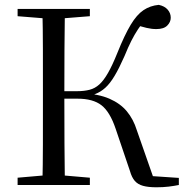

<svg xmlns="http://www.w3.org/2000/svg" viewBox="-20 -765 769 794"><path d="M52.8 0V-30.1L190.9 -42.1H212.5L351.6 -30.1V0ZM52.8 -698V-728H351.6V-698L212.5 -686.9H190.9ZM155.3 0Q157.3 -83.6 157.4 -167.7Q157.5 -251.7 157.5 -336.8V-391.1Q157.5 -476.1 157.4 -560.4Q157.3 -644.8 155.3 -728H248.3Q247.1 -645.2 246.6 -559Q246.1 -472.7 246.1 -379.9V-360.9Q246.1 -257.7 246.6 -170.9Q247.1 -84.1 248.3 0ZM517.5 -57.5 458.2 -232.6Q434.5 -302.9 399.4 -329.9Q364.4 -356.9 300.9 -356.9H205.3V-387.9H298.5Q327.9 -387.9 350.3 -393.7Q372.7 -399.4 390.8 -415.8Q408.9 -432.2 426.8 -463.6Q444.8 -495.1 465.1 -545.6Q495 -620.1 520.3 -662.2Q545.6 -704.4 573.4 -723Q601.1 -741.7 636.6 -744.9Q660.8 -739.8 673.4 -725.2Q686.1 -710.6 686.1 -691.7Q686.1 -673.7 671.7 -659.3Q657.3 -644.8 627 -644.8Q607.8 -644.5 585.7 -649.8Q563.6 -655.1 535.3 -663.2L584.5 -689.5Q564.7 -665.3 550.3 -643.3Q535.8 -621.3 522.9 -595.7Q509.9 -570 495 -533.3Q472.7 -482.7 453.9 -451.3Q435.1 -419.8 415.7 -402.2Q396.3 -384.6 372.7 -375.7Q349.1 -366.7 316.9 -361.1L319.5 -379.7Q388 -376.3 432.8 -356.7Q477.6 -337.1 504.6 -304.6Q531.7 -272 545.7 -226.8L618.3 -19.1L579.5 -38.7L719.6 -29.3V0Q701 3.8 677.8 6.7Q654.7 9.5 627.2 9.5Q593 9.5 571.5 3.5Q550.1 -2.4 537.5 -16.8Q524.9 -31.3 517.5 -57.5Z"/></svg>

Font: Noto Serif SC
Style: Regular
Weight: 200
Designer: Ryoko NISHIZUKA 西塚涼子 (kana & ideographs); Frank Grießhammer (Latin, Greek & Cyrillic); Wenlong ZHANG 张文龙 (bopomofo); San
Foundry: Adobe
Version: Version 2.001;hotconv 1.1.0;makeotfexe 2.6.0